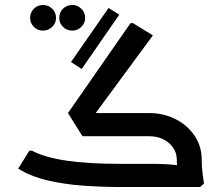

<svg xmlns="http://www.w3.org/2000/svg" viewBox="-20 -751 892 771"><path d="M334 -256 253 -297 504 -658H514L594 -609ZM465 0Q390 0 313.5 -5.5Q237 -11 169.5 -27Q102 -43 53 -74L98 -146H108Q159 -119 246 -106Q333 -93 465 -93H545V0ZM545 0V-93H599Q624 -93 648.5 -91.5Q673 -90 689 -88Q705 -86 705 -86V0ZM690 -110Q690 -136 675.5 -157.5Q661 -179 636 -191.5Q611 -204 579 -204H464V-215L474 -297H579Q636 -297 684 -273Q732 -249 761 -206.5Q790 -164 790 -110ZM700 0Q697 -22 693.5 -49.5Q690 -77 690 -110H790Q790 -79 793.5 -55Q797 -31 799 -14L784 0ZM311 -204 253 -297H556V-204ZM308 -474 265 -502 416 -719 459 -692ZM153 -628Q131 -628 116 -643Q101 -658 101 -679Q101 -701 116 -716Q131 -731 153 -731Q174 -731 189.5 -716Q205 -701 205 -679Q205 -658 189.5 -643Q174 -628 153 -628ZM270 -628Q248 -628 233 -643Q218 -658 218 -679Q218 -701 233 -716Q248 -731 270 -731Q291 -731 306.5 -716Q322 -701 322 -679Q322 -658 306.5 -643Q291 -628 270 -628Z"/></svg>

Font: Fustat SemiBold
Style: Regular
Weight: 600
Designer: Mohamed Gaber, Khaled Hosny, Laura Garcia Mut
Foundry: Kief Type Foundry, Alif Type Foundry, Hard Type Foundry
Version: Version 1.007